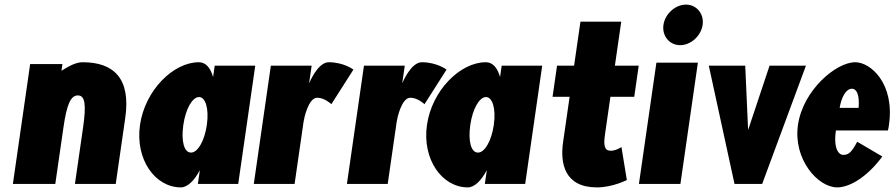

<svg xmlns="http://www.w3.org/2000/svg" viewBox="-20 -798 3881 833"><path d="M219.9 0 255.1 -244C269.6 -345 286.6 -384 317.8 -384C349.1 -384 354.8 -345 340.3 -244L305.1 0H482.1L523.5 -287C548.3 -459 472.2 -528 338.6 -528C311.3 -528 283.5 -514 246.6 -491L250.8 -520H110.8L35.9 0Z M587.4 -256C565.8 -106 653.3 15 764.6 15C794.1 15 823.9 -16 846 -58H846.9L838.5 0H1013.5L1087.4 -513H911.6L904.5 -464C892.7 -505 872 -528 842.9 -528C731.6 -528 609 -406 587.4 -256ZM775.4 -256C785.6 -327 815.2 -377 843.5 -377C871.3 -377 887.6 -327 877.4 -256C867.3 -186 837.8 -136 808.7 -136C778.4 -136 765.3 -186 775.4 -256Z M1081.1 0H1258.1L1297.1 -270C1298.9 -283 1317.5 -374 1356.3 -374C1388.7 -374 1417.7 -346 1417.7 -346L1513.3 -496C1513.3 -496 1471.9 -528 1405.9 -528C1358.7 -528 1322.3 -439 1322.3 -439H1321.4L1332.1 -513H1155.1Z M1485.1 0H1662.1L1701.1 -270C1702.9 -283 1721.5 -374 1760.3 -374C1792.7 -374 1821.7 -346 1821.7 -346L1917.3 -496C1917.3 -496 1875.9 -528 1809.9 -528C1762.7 -528 1726.3 -439 1726.3 -439H1725.4L1736.1 -513H1559.1Z M1832.4 -256C1810.8 -106 1898.3 15 2009.6 15C2039.1 15 2068.9 -16 2091 -58H2091.9L2083.5 0H2258.5L2332.4 -513H2156.6L2149.5 -464C2137.7 -505 2117 -528 2087.9 -528C1976.6 -528 1854 -406 1832.4 -256ZM2020.4 -256C2030.6 -327 2060.2 -377 2088.5 -377C2116.3 -377 2132.6 -327 2122.4 -256C2112.3 -186 2082.8 -136 2053.7 -136C2023.4 -136 2010.3 -186 2020.4 -256Z M2470.7 -513H2396.7L2377.3 -378H2451.3L2422.9 -181C2409.8 -90 2428.7 15 2569.7 15C2638 15 2699.6 -17 2699.6 -17L2676.2 -160C2676.2 -160 2652.9 -144 2629.9 -144C2601.9 -144 2597.9 -167 2604.8 -215L2628.3 -378H2731.7L2751.1 -513H2647.7L2675.3 -704H2498.3Z M2752 0H2932L3007.8 -526H2827.8ZM2858.4 -690C2851.5 -642 2884.8 -602 2930.8 -602C2976.8 -602 3021.5 -642 3028.4 -690C3035.3 -738 3002.1 -778 2956.1 -778C2910.1 -778 2865.3 -738 2858.4 -690Z M3213.2 -513H3055.2L3166.7 0H3286.7L3476.6 -513H3318.7L3225.7 -234Z M3832.3 -232C3834.2 -238 3835.7 -249 3836.8 -256C3862.7 -436 3757 -528 3690.6 -528C3606.5 -528 3463.6 -406 3442 -256C3420.6 -107 3528.2 15 3612.3 15C3660.4 15 3736 -22 3808 -119L3699.1 -183C3674.3 -137 3662.2 -126 3638.1 -126C3619.1 -126 3595.2 -153 3606.6 -232ZM3622.8 -330C3630.8 -377 3650.4 -413 3676.1 -413C3698 -413 3709.5 -384 3705.1 -330Z"/></svg>

Font: Blink
Style: Obl
Weight: 400
Designer: Mew Too
Foundry: Cannot Into Space Fonts
Version: Version 001.000